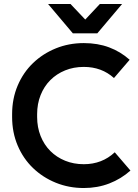

<svg xmlns="http://www.w3.org/2000/svg" viewBox="-20 -932 693 967"><path d="M402 15Q327 15 261.5 -11.5Q196 -38 146.5 -85.5Q97 -133 69 -199Q41 -265 41 -343V-357Q41 -435 69 -501Q97 -567 146.5 -614.5Q196 -662 261.5 -688.5Q327 -715 402 -715Q472 -715 529.5 -693.5Q587 -672 633 -631L554 -539Q492 -595 402 -595Q351 -595 308 -577.5Q265 -560 233.5 -528.5Q202 -497 184.5 -453Q167 -409 167 -357V-343Q167 -291 184.5 -247Q202 -203 233.5 -171.5Q265 -140 308 -122.5Q351 -105 402 -105Q494 -105 558 -165L637 -73Q590 -31 530.5 -8Q471 15 402 15ZM347 -764 222 -912H335L443 -798H376L483 -912H595L470 -764Z"/></svg>

Font: SUSE SemiBold
Style: Regular
Weight: 600
Designer: Rene Bieder
Foundry: SUSE
Version: Version 1.000